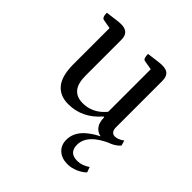

<svg xmlns="http://www.w3.org/2000/svg" viewBox="-180 -578 933 933"><g transform="rotate(45 286.5 -112.0)"><path d="M219 12Q162 12 131 -25.5Q100 -63 100 -144V-404L115 -389L53 -400Q46 -401 42 -409.5Q38 -418 38 -435Q76 -440 95.5 -442.5Q115 -445 127 -445Q154 -445 167.5 -432Q181 -419 181 -391V-146Q181 -92 202.5 -66.5Q224 -41 266 -41Q293 -41 316.5 -50Q340 -59 358.5 -74.5Q377 -90 390 -109L383 -92V-404L398 -389L335 -400Q328 -401 324.5 -409.5Q321 -418 321 -435Q359 -440 378.5 -442.5Q398 -445 409 -445Q437 -445 450 -432Q463 -419 463 -391V-72Q463 -55 470.5 -46Q478 -37 491 -37Q502 -37 514.5 -42.5Q527 -48 537 -56L545 -29Q528 -10 503 1Q478 12 455 12Q424 12 406 -8.5Q388 -29 388 -67H383Q315 12 219 12ZM423 221Q383 221 359 199Q335 177 335 141Q335 95 371.5 59Q408 23 487 -11L503 0Q445 25 417 55Q389 85 389 121Q389 176 445 176Q478 176 509 154L519 181Q503 198 476 209.5Q449 221 423 221Z"/></g></svg>

Font: Pitagon Serif
Style: Regular
Weight: 400
Designer: Travis Tran
Foundry: Pitagon
Version: Version 1.000;gftools[0.9.26]